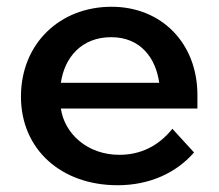

<svg xmlns="http://www.w3.org/2000/svg" viewBox="-20 -532 647 568"><path d="M328 16C423 16 502 -21 554 -81L490 -151C449 -100 396 -74 333 -74C239 -74 171 -136 160 -211H564V-251C564 -404 458 -512 310 -512C157 -512 42 -403 42 -246C42 -91 160 16 328 16ZM451 -287H160C171 -362 221 -422 309 -422C396 -422 441 -360 451 -287Z"/></svg>

Font: LaHaus Display SemiBold
Style: Regular
Weight: 600
Designer: We are Make, BastardaType, Dalton Maag Ltd
Foundry: BastardaType, Dalton Maag Ltd
Version: Version 3.100;Glyphs 3.3 (3331)